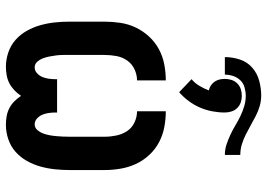

<svg xmlns="http://www.w3.org/2000/svg" viewBox="-144 -730 883 634"><g transform="rotate(90 297.0 -413.5)"><path d="M201 8Q177 8 153.5 0Q130 -8 112 -24Q94 -40 82 -61.5Q70 -83 63.5 -106.5Q57 -130 54.5 -154Q52 -178 52 -202V-318Q52 -344 56 -370.5Q60 -397 71.5 -421Q83 -445 101.5 -465Q120 -485 143.5 -497.5Q167 -510 193.5 -515Q220 -520 246 -520V-425Q227 -425 209 -416.5Q191 -408 180 -392Q169 -376 165.5 -356.5Q162 -337 162 -318V-202Q162 -191 162 -180Q162 -169 163.5 -158Q165 -147 167 -136Q169 -125 173 -114.5Q177 -104 184.5 -95.5Q192 -87 203 -87Q214 -87 222.5 -95Q231 -103 235 -113Q239 -123 240.5 -134Q242 -145 242 -156V-161H352V-156Q352 -145 353.5 -134Q355 -123 359 -113Q363 -103 371.5 -95Q380 -87 391 -87Q402 -87 409.5 -95.5Q417 -104 421 -114.5Q425 -125 427 -136Q429 -147 430 -158Q431 -169 431.5 -180Q432 -191 432 -202V-318Q432 -337 428 -356.5Q424 -376 413.5 -392Q403 -408 385 -416.5Q367 -425 348 -425V-520Q374 -520 400.5 -515Q427 -510 450.5 -497.5Q474 -485 492.5 -465Q511 -445 522 -421Q533 -397 537.5 -370.5Q542 -344 542 -318V-202Q542 -178 539.5 -154Q537 -130 530.5 -106.5Q524 -83 512 -61.5Q500 -40 482 -24Q464 -8 440.5 0Q417 8 393 8Q378 8 364 5.5Q350 3 337.5 -3.5Q325 -10 315 -20Q305 -30 297 -42Q289 -30 278.5 -20Q268 -10 255.5 -3.5Q243 3 229 5.5Q215 8 201 8ZM169 -715Q169 -740 177 -764.5Q185 -789 204 -805.5Q223 -822 247.5 -828.5Q272 -835 296 -835Q314 -835 331 -830Q348 -825 363.5 -817Q379 -809 394 -800.5Q409 -792 425 -784Q441 -776 457.5 -771Q474 -766 492 -766V-715Q474 -715 457.5 -720.5Q441 -726 425 -733.5Q409 -741 394 -750Q379 -759 363.5 -766.5Q348 -774 331 -779Q314 -784 297 -784Q283 -784 269 -780Q255 -776 245.5 -766Q236 -756 231.5 -742.5Q227 -729 227 -715ZM285 -564 242 -605Q255 -616 264 -631Q273 -646 279 -662Q270 -664 262.5 -669Q255 -674 250 -681.5Q245 -689 243 -697.5Q241 -706 241 -715Q241 -726 244.5 -737Q248 -748 256 -756Q264 -764 274.5 -767.5Q285 -771 297 -771Q308 -771 318.5 -767.5Q329 -764 337 -756Q345 -748 348.5 -737Q352 -726 352 -715Q352 -694 348 -673Q344 -652 335.5 -632.5Q327 -613 314 -595.5Q301 -578 285 -564Z"/></g></svg>

Font: Iosevka QP
Style: Bold
Weight: 700
Designer: Belleve Invis
Foundry: Belleve Invis
Version: Version 20.0.0; ttfautohint (v1.8.4)